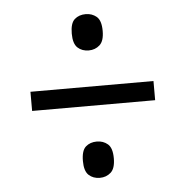

<svg xmlns="http://www.w3.org/2000/svg" viewBox="-42 -642 549 569"><g transform="rotate(-5 232.5 -357.5)"><path d="M233 -493Q213 -493 200 -505Q187 -517 187 -547Q187 -578 200 -589.5Q213 -601 233 -601Q252 -601 265.5 -589.5Q279 -578 279 -547Q279 -517 265.5 -505Q252 -493 233 -493ZM50 -329V-386H416V-329ZM233 -114Q213 -114 200 -126Q187 -138 187 -168Q187 -199 200 -210.5Q213 -222 233 -222Q252 -222 265.5 -210.5Q279 -199 279 -168Q279 -138 265.5 -126Q252 -114 233 -114Z"/></g></svg>

Font: Noto Serif Tamil Condensed
Style: Regular
Weight: 400
Width: 3
Designer: Indian Type Foundry, Tom Grace, and the Monotype Design Team
Foundry: Monotype Imaging Inc.
Version: Version 2.004